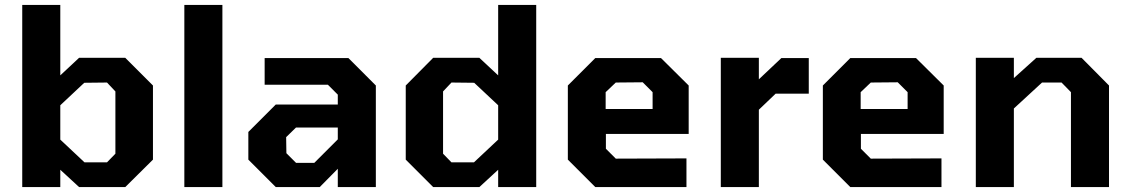

<svg xmlns="http://www.w3.org/2000/svg" viewBox="-20 -757 4571 777"><path d="M70 0V-737H224V-452L300 -523H487L599 -411V-111L487 0H300L224 -70V0ZM322 -100H413L447 -135V-387L413 -423L321 -422L224 -331V-192Z M726 0V-737H880V0Z M1096 0 985 -111V-223L1096 -334H1347V-374L1307 -414H1051V-522H1390L1501 -411V0H1347V-74L1274 0ZM1178 -98H1252L1347 -193V-241H1178L1138 -202L1139 -137Z M1733 0 1622 -111V-411L1733 -523H1920L1996 -452V-737H2150V0H1996V-70L1920 0ZM1898 -100 1996 -192V-331L1899 -422L1807 -423L1773 -387V-135L1807 -100Z M2389 0 2278 -111V-411L2389 -522H2655L2767 -411V-215H2432V-155L2472 -115L2758 -116V0ZM2431 -316H2621V-384L2581 -424L2472 -423L2431 -384Z M2897 0V-523H3051V-436L3142 -522H3253V-378H3119L3051 -313V0Z M3421 0 3310 -111V-411L3421 -522H3687L3799 -411V-215H3464V-155L3504 -115L3790 -116V0ZM3463 -316H3653V-384L3613 -424L3504 -423L3463 -384Z M3929 0V-523H4083V-441L4174 -523H4357L4468 -411V0H4314V-384L4276 -423H4197L4083 -318V0Z"/></svg>

Font: Tomorrow SemiBold
Style: Regular
Weight: 600
Designer: Tony de Marco, Monica Rizzolli
Foundry: Just in Type
Version: Version 2.002